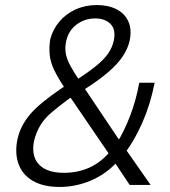

<svg xmlns="http://www.w3.org/2000/svg" viewBox="-20 -733 675 761"><path d="M217 8Q152 8 110.5 -16Q69 -40 53.5 -83Q38 -126 49 -180Q55 -208 67.5 -232.5Q80 -257 99.5 -280Q119 -303 149 -327.5Q179 -352 221 -381L250 -400L236 -385Q210 -424 195 -455Q180 -486 177 -515.5Q174 -545 179 -577Q189 -616 215 -647Q241 -678 279.5 -695.5Q318 -713 364 -713Q409 -713 441.5 -696.5Q474 -680 488.5 -648.5Q503 -617 494 -572Q487 -541 467 -510.5Q447 -480 409.5 -447.5Q372 -415 312 -377L309 -392L458 -170L444 -168Q471 -210 495 -272Q519 -334 532 -405H593Q576 -319 544 -246.5Q512 -174 474 -125L475 -146L577 0H494L430 -96L448 -95Q401 -43 340.5 -17.5Q280 8 217 8ZM234 -48Q289 -48 336 -69.5Q383 -91 422 -139L416 -117L250 -360H281L254 -342Q212 -311 184 -287Q156 -263 140 -236.5Q124 -210 115 -175Q103 -115 134 -81.5Q165 -48 234 -48ZM357 -660Q317 -660 284.5 -636.5Q252 -613 242 -569Q237 -545 240.5 -522.5Q244 -500 258 -474Q272 -448 296 -412L283 -416Q329 -446 360 -471Q391 -496 408 -520Q425 -544 431 -572Q440 -616 418 -638Q396 -660 357 -660Z"/></svg>

Font: Nunito Sans 7pt SemiCondensed Light
Style: Italic
Weight: 300
Width: 4
Italic angle: -9°
Designer: Vernon Adams
Foundry: Vernon Adams
Version: Version 3.101;gftools[0.9.27]